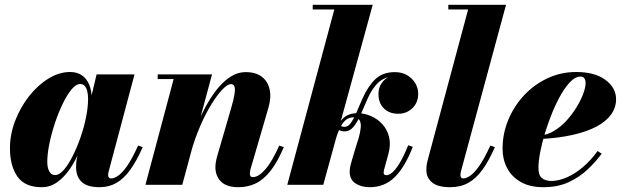

<svg xmlns="http://www.w3.org/2000/svg" viewBox="-20 -770 2604 800"><path d="M154 10Q83.5 10 52.5 -34.5Q21.5 -79 21.5 -152.5Q21.5 -210 43 -266.2Q64.5 -322.5 100.5 -368.5Q136.5 -414.5 181.2 -442.2Q226 -470 272.5 -470Q301 -470 321.2 -456.2Q341.5 -442.5 352 -416.5Q362.5 -390.5 362.5 -353.5Q362.5 -332.5 357 -297.8Q351.5 -263 340 -222Q328.5 -181 311.2 -140.2Q294 -99.5 270.8 -65.5Q247.5 -31.5 218.2 -10.8Q189 10 154 10ZM210 -40.5Q227 -40.5 245.8 -62Q264.5 -83.5 282.5 -119Q300.5 -154.5 315.2 -196.8Q330 -239 338.5 -281.2Q347 -323.5 347 -358.5Q347 -377.5 343.2 -391.2Q339.5 -405 332.5 -412.5Q325.5 -420 314 -420Q297 -420 278.2 -397.5Q259.5 -375 241.5 -338Q223.5 -301 209 -257.5Q194.5 -214 185.8 -171.5Q177 -129 177 -95.5Q177 -70.5 185.5 -55.5Q194 -40.5 210 -40.5ZM395 10Q343.5 10 320.2 -12Q297 -34 297 -73.5Q297 -83.5 297.5 -91Q298 -98.5 299 -103.5L315 -179L340.5 -259.5L354.5 -343L382.5 -460H540.5L432.5 -54.5Q430.5 -47 430.5 -39.5Q430.5 -34.5 433.8 -30.5Q437 -26.5 443.5 -26.5Q455.5 -26.5 472.2 -37.8Q489 -49 509.8 -78.8Q530.5 -108.5 555.5 -163.5L574.5 -157Q549.5 -99.5 522.8 -62.5Q496 -25.5 465 -7.8Q434 10 395 10Z M973.5 10Q924.5 10 901 -13.2Q877.5 -36.5 877.5 -74Q877.5 -85 880.2 -99.2Q883 -113.5 886.5 -124.5L942 -315.5Q953.5 -354 957 -377Q960.5 -400 956.8 -409.8Q953 -419.5 942 -419.5Q928.5 -419.5 907.2 -397.8Q886 -376 861.8 -337Q837.5 -298 814.8 -246Q792 -194 775 -133H762.5Q774 -177.5 791.5 -224.8Q809 -272 831.5 -315.5Q854 -359 881 -394Q908 -429 938.8 -449.2Q969.5 -469.5 1004 -469.5Q1045.5 -469.5 1070.8 -450.2Q1096 -431 1103.5 -397Q1111 -363 1098 -319.5L1024.5 -67.5Q1023.5 -63.5 1022.2 -57.8Q1021 -52 1021 -48Q1021 -39.5 1024 -35.8Q1027 -32 1033.5 -32Q1057 -32 1085.2 -64Q1113.5 -96 1143.5 -163.5L1162.5 -157Q1136.5 -95.5 1107.8 -58.8Q1079 -22 1046 -6Q1013 10 973.5 10ZM586 0 703.5 -440.5H637V-460H863.5L739.5 0Z M1177 0 1373 -730.5H1283V-750H1533L1327 0ZM1520.5 10Q1485.5 10 1461.2 -5.8Q1437 -21.5 1437 -54.5Q1437 -66 1440 -79.2Q1443 -92.5 1446.5 -103.5L1460.5 -150.5Q1468 -172.5 1474.5 -195.2Q1481 -218 1483 -237.5Q1485 -257 1478.2 -269Q1471.5 -281 1452 -281Q1432 -281 1418.2 -267.8Q1404.5 -254.5 1395 -233.8Q1385.5 -213 1379 -190H1367.5Q1378 -231.5 1392.5 -255.2Q1407 -279 1425.8 -288.8Q1444.5 -298.5 1468 -298.5Q1497.5 -298.5 1525 -286.8Q1552.5 -275 1572.8 -253Q1593 -231 1601 -199.8Q1609 -168.5 1598.5 -129.5L1580 -61.5Q1579.5 -58.5 1579 -55.2Q1578.5 -52 1578.5 -50.5Q1578.5 -40 1590 -40Q1599.5 -40 1612.8 -50Q1626 -60 1643.2 -87.2Q1660.5 -114.5 1681 -165L1700 -158Q1666.5 -72.5 1624 -31.2Q1581.5 10 1520.5 10ZM1415.5 -222.5Q1407 -222.5 1400.2 -224.8Q1393.5 -227 1387.5 -232L1394.5 -251Q1399 -245.5 1404 -243.5Q1409 -241.5 1415.5 -241.5Q1430.5 -241.5 1442.2 -258.2Q1454 -275 1465.5 -302Q1477 -329 1490 -358.5Q1512.5 -409.5 1543.2 -439.5Q1574 -469.5 1625 -469.5Q1654.5 -469.5 1676.2 -456.8Q1698 -444 1710.2 -423.5Q1722.5 -403 1722.5 -379.5Q1722.5 -343 1698.5 -319.5Q1674.5 -296 1639 -296Q1602.5 -296 1579.8 -318Q1557 -340 1557 -378Q1557 -411.5 1579.2 -434.5Q1601.5 -457.5 1635 -457.5Q1653.5 -457.5 1673.5 -447.8Q1693.5 -438 1707.5 -420.5Q1721.5 -403 1721.5 -379.5H1702.5Q1702.5 -398 1693 -414.2Q1683.5 -430.5 1665.8 -440.8Q1648 -451 1624 -451Q1584 -451 1557 -426.5Q1530 -402 1510 -355Q1496 -323 1482.8 -292.5Q1469.5 -262 1453.5 -242.2Q1437.5 -222.5 1415.5 -222.5Z M1856 10Q1803.5 10 1780 -10Q1756.5 -30 1756.5 -62Q1756.5 -77.5 1759.2 -90.8Q1762 -104 1764.5 -112L1930.5 -730.5H1848V-750H2088.5L1901 -57.5Q1900 -53.5 1899.2 -49Q1898.5 -44.5 1898.5 -41Q1898.5 -26.5 1910.5 -26.5Q1922.5 -26.5 1939.2 -37.8Q1956 -49 1977 -78.8Q1998 -108.5 2023 -163.5L2042 -157Q2017 -99.5 1990 -62.5Q1963 -25.5 1930.8 -7.8Q1898.5 10 1856 10Z M2244.5 10Q2187.5 10 2149.8 -11.8Q2112 -33.5 2093 -69.8Q2074 -106 2074 -150Q2074 -213.5 2098 -271Q2122 -328.5 2164.2 -373.5Q2206.5 -418.5 2262 -444.2Q2317.5 -470 2380.5 -470Q2459 -470 2503 -437Q2547 -404 2547 -356.5Q2547 -322 2526.5 -293.2Q2506 -264.5 2466 -243Q2426 -221.5 2366.5 -208Q2307 -194.5 2228 -190.5V-205.5Q2260 -207 2289 -224.8Q2318 -242.5 2341.8 -269Q2365.5 -295.5 2383.2 -324.8Q2401 -354 2410.5 -380.5Q2420 -407 2420 -424Q2420 -435.5 2415.2 -443.2Q2410.5 -451 2398 -451Q2378.5 -451 2358.2 -431Q2338 -411 2318.5 -377.5Q2299 -344 2282 -303Q2265 -262 2251.8 -219Q2238.5 -176 2231 -137Q2223.5 -98 2223.5 -70Q2223.5 -39.5 2238.2 -27.8Q2253 -16 2277 -16Q2308 -16 2342.5 -31.2Q2377 -46.5 2410 -74.8Q2443 -103 2470 -141L2487 -129.5Q2462 -95.5 2428 -63.5Q2394 -31.5 2349 -10.8Q2304 10 2244.5 10Z"/></svg>

Font: Bodoni Moda ExtraBold
Style: Italic
Weight: 800
Italic angle: -13°
Version: Version 2.005